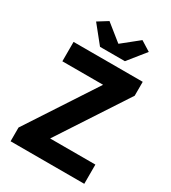

<svg xmlns="http://www.w3.org/2000/svg" viewBox="-198 -926 919 1029"><g transform="rotate(30 261.5 -411.5)"><path d="M34 0V-85L312 -510H60V-630H488V-544L210 -119H490V0ZM196 -678 110 -785 171 -823 272 -742H274L375 -823L436 -785L350 -678Z"/></g></svg>

Font: Narnoor ExtraBold
Style: Regular
Weight: 800
Designer: S. Sridhar Murthy
Foundry: SIL International
Version: Version 3.000